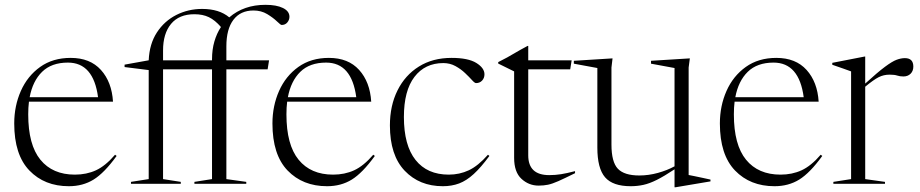

<svg xmlns="http://www.w3.org/2000/svg" viewBox="-20 -762 3813 796"><path d="M273 -522Q353.5 -522 398.5 -472Q443.5 -422 448.5 -340.5H100Q97 -316 97 -288Q97 -161.5 147.5 -99.8Q198 -38 290.5 -38Q338.5 -38 377.8 -56Q417 -74 457 -120.5L463.5 -115.5Q412.5 -45 368 -17.5Q323.5 10 265.5 10Q164.5 10 101.8 -55.2Q39 -120.5 39 -250Q39 -323 66.5 -385Q94 -447 146.5 -484.5Q199 -522 273 -522ZM261.5 -502.5Q193.5 -502.5 154.5 -464.2Q115.5 -426 103 -359H386.5Q367.5 -502.5 261.5 -502.5Z M729.5 0H523V-8L596.5 -19.5V-471.5L496.5 -484V-494L596.5 -512Q599.5 -580 630.5 -627.5Q661.5 -675 711 -700Q760.5 -725 818 -725Q889 -725 930.5 -690Q991 -742 1080.5 -742Q1126.5 -742 1153.2 -728.8Q1180 -715.5 1180 -692.5Q1180 -679.5 1171.2 -669Q1162.5 -658.5 1147.5 -658.5Q1143.5 -658.5 1128 -673.5Q1112.5 -688.5 1087.8 -703.5Q1063 -718.5 1031 -718.5Q977 -718.5 947.8 -680Q918.5 -641.5 918.5 -570V-512H1095.5L1089.5 -474.5H918.5V-19.5L1001 -8V0H786V-8L859 -19.5V-474.5H656V-19.5L729.5 -8ZM656 -553V-512H859V-516Q859 -556.5 868.8 -590Q878.5 -623.5 896 -650Q871.5 -678.5 846 -690.8Q820.5 -703 786 -703Q722.5 -703 689.2 -663Q656 -623 656 -553Z M1343.5 -522Q1424 -522 1469 -472Q1514 -422 1519 -340.5H1170.5Q1167.5 -316 1167.5 -288Q1167.5 -161.5 1218 -99.8Q1268.5 -38 1361 -38Q1409 -38 1448.2 -56Q1487.5 -74 1527.5 -120.5L1534 -115.5Q1483 -45 1438.5 -17.5Q1394 10 1336 10Q1235 10 1172.2 -55.2Q1109.5 -120.5 1109.5 -250Q1109.5 -323 1137 -385Q1164.5 -447 1217 -484.5Q1269.5 -522 1343.5 -522ZM1332 -502.5Q1264 -502.5 1225 -464.2Q1186 -426 1173.5 -359H1457Q1438 -502.5 1332 -502.5Z M1852 -522Q1921 -522 1954.8 -501Q1988.5 -480 1988.5 -454Q1988.5 -438.5 1978.8 -428Q1969 -417.5 1953.5 -417.5Q1948 -417.5 1936.8 -430Q1925.5 -442.5 1908.2 -459Q1891 -475.5 1868.2 -488Q1845.5 -500.5 1818 -500.5Q1742 -500.5 1698.2 -443.2Q1654.5 -386 1654.5 -277Q1654.5 -159.5 1702.8 -98.8Q1751 -38 1840.5 -38Q1885 -38 1923.5 -56Q1962 -74 2003 -120.5L2009 -115.5Q1974 -68 1944 -40.5Q1914 -13 1883.5 -1.5Q1853 10 1816 10Q1719 10 1657.8 -54.2Q1596.5 -118.5 1596.5 -242Q1596.5 -324 1628 -387.2Q1659.5 -450.5 1716.8 -486.2Q1774 -522 1852 -522Z M2170 -118Q2170 -36 2257 -36Q2282.5 -36 2306 -39.8Q2329.5 -43.5 2364 -52.5V-44Q2320.5 -22.5 2295.2 -11.2Q2270 0 2252 3.8Q2234 7.5 2213 7.5Q2172.5 7.5 2142 -20.5Q2111.5 -48.5 2111.5 -107.5V-466L2045.5 -498.5V-504.5Q2068.5 -516 2082.5 -523.8Q2096.5 -531.5 2114.5 -542.2Q2132.5 -553 2167 -571.5H2170V-512H2350L2344 -474.5H2170Z M2515 -162.5Q2515 -90.5 2541.5 -62.5Q2568 -34.5 2630.5 -34.5Q2669 -34.5 2707.8 -45.2Q2746.5 -56 2776.5 -72.5V-480L2679 -498V-510L2840 -520L2835 -482V-36.5Q2841 -35.5 2858.8 -31.8Q2876.5 -28 2895.8 -24Q2915 -20 2925.5 -17.5V-10L2780 14.5H2776.5V-60Q2733.5 -31.5 2703 -16.2Q2672.5 -1 2647.2 4.5Q2622 10 2595 10Q2520.5 10 2488.5 -27Q2456.5 -64 2456.5 -150V-480L2359 -498V-510L2519.5 -520L2515 -482Z M3198.5 -522Q3279 -522 3324 -472Q3369 -422 3374 -340.5H3025.5Q3022.5 -316 3022.5 -288Q3022.5 -161.5 3073 -99.8Q3123.5 -38 3216 -38Q3264 -38 3303.2 -56Q3342.5 -74 3382.5 -120.5L3389 -115.5Q3338 -45 3293.5 -17.5Q3249 10 3191 10Q3090 10 3027.2 -55.2Q2964.5 -120.5 2964.5 -250Q2964.5 -323 2992 -385Q3019.5 -447 3072 -484.5Q3124.5 -522 3198.5 -522ZM3187 -502.5Q3119 -502.5 3080 -464.2Q3041 -426 3028.5 -359H3312Q3293 -502.5 3187 -502.5Z M3731.5 -521Q3766.5 -521 3766.5 -486Q3766.5 -467.5 3755 -456.2Q3743.5 -445 3725.5 -445Q3710.5 -445 3699.5 -448.8Q3688.5 -452.5 3668 -452.5Q3643.5 -452.5 3622.8 -442Q3602 -431.5 3567 -402.5V-19.5L3649 -8V0H3435V-8L3508.5 -19.5V-466Q3499 -470 3478.5 -476.8Q3458 -483.5 3430.5 -493.5V-501.5L3564 -527.5H3567V-415.5Q3618.5 -462.5 3648.8 -485Q3679 -507.5 3697.2 -514.2Q3715.5 -521 3731.5 -521Z"/></svg>

Font: Newsreader Display Light
Style: Regular
Weight: 300
Designer: Hugues Gentile
Foundry: Production Type
Version: Version 1.001